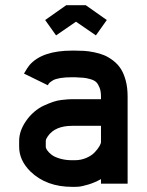

<svg xmlns="http://www.w3.org/2000/svg" viewBox="-20 -707 565 739"><path d="M267.6 -90.3Q291.5 -90.3 312 -99.1Q332.5 -107.9 344.2 -120.4Q356 -132.8 362.3 -143.6Q368.7 -154.3 368.7 -160.6V-222.7H257.8Q191.9 -222.7 164.1 -182.6Q156.2 -171.4 156.2 -164.6V-142.1Q156.2 -136.7 161.6 -128.7Q167 -120.6 178 -111.8Q189 -103 210.2 -96.7Q231.4 -90.3 257.8 -90.3ZM72.3 -423.8Q86.4 -448.2 93.3 -456.1Q141.6 -512.2 257.8 -512.2H267.6Q287.6 -512.2 303.7 -511.2Q319.8 -510.3 341.8 -505.9Q363.8 -501.5 380.9 -494.4Q397.9 -487.3 415.5 -473.9Q433.1 -460.4 444.8 -442.4Q456.5 -424.3 463.9 -397Q471.2 -369.6 471.2 -335.4V0H368.7V-17.6Q345.2 -4.4 320.1 3.2Q294.9 10.7 281.2 11.7L267.6 12.2H257.8Q158.2 12.2 97.2 -46.9Q53.7 -89.8 53.7 -142.1V-164.6Q53.7 -203.1 80.1 -241.2Q93.8 -261.2 111.8 -276.6Q129.9 -292 148.7 -300.5Q167.5 -309.1 183.6 -314.7Q199.7 -320.3 217 -322.3Q234.4 -324.2 241.9 -324.7Q249.5 -325.2 257.8 -325.2H368.7V-335.4Q368.7 -355.5 363.3 -369.4Q357.9 -383.3 350.6 -390.6Q343.3 -397.9 328.1 -402.3Q313 -406.7 301.3 -407.7Q289.6 -408.7 267.6 -409.7H257.8Q230.5 -409.7 211.7 -406.5Q192.9 -403.3 183.3 -397.5Q173.8 -391.6 170.4 -388.2Q167 -384.8 164.1 -378.9ZM310.1 -687 391.1 -629.9 349.1 -570.8 272.5 -623.5 195.8 -570.8 153.8 -629.9 234.9 -687Z"/></svg>

Font: Anka/Coder Condensed
Style: Bold
Weight: 700
Width: 4
Monospace: yes
Version: Version 001.100